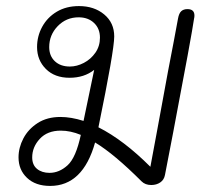

<svg xmlns="http://www.w3.org/2000/svg" viewBox="-20 -604 710 632"><path d="M620 -553Q620 -547 619 -544Q611 -488 550 -168L523 -28Q520 -12 507.5 -3.5Q495 5 478 5Q458 5 446 -7Q356 -97 293 -135Q253 8 145 8Q97 8 69 -18.5Q41 -45 41 -86Q41 -118 57 -148.5Q73 -179 104 -199Q135 -219 179 -219Q214 -219 255 -206L290 -374Q257 -348 209 -348Q160 -348 131 -377Q102 -406 102 -449Q102 -485 119 -516Q136 -547 167 -565.5Q198 -584 240 -584Q290 -584 323 -556.5Q356 -529 356 -484Q356 -438 304 -185Q387 -143 475 -55L494 -157L513 -260L533 -369Q554 -477 566 -543Q569 -560 576.5 -567Q584 -574 597 -574Q620 -574 620 -553ZM309 -480Q309 -510 289.5 -528.5Q270 -547 239 -547Q198 -547 170 -518Q142 -489 142 -449Q142 -420 160.5 -402.5Q179 -385 210 -385Q233 -385 256 -397Q279 -409 294 -430.5Q309 -452 309 -480ZM246 -160Q212 -174 180 -174Q136 -174 111 -147Q86 -120 86 -86Q86 -61 102 -48Q118 -35 143 -35Q175 -35 202.5 -60Q230 -85 246 -160Z"/></svg>

Font: Mali Light
Style: Italic
Weight: 300
Italic angle: -10°
Version: Version 1.000; ttfautohint (v1.6)